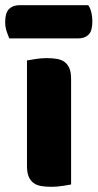

<svg xmlns="http://www.w3.org/2000/svg" viewBox="-47 -712 376 740"><path d="M227 -1Q216 1 194.5 4.5Q173 8 151 8Q129 8 111.5 5Q94 2 82 -7Q70 -16 63.5 -31.5Q57 -47 57 -72V-479Q68 -481 89.5 -484.5Q111 -488 133 -488Q155 -488 172.5 -485Q190 -482 202 -473Q214 -464 220.5 -448.5Q227 -433 227 -408ZM-11 -564Q-16 -575 -21.5 -591.5Q-27 -608 -27 -626Q-27 -663 -12 -677.5Q3 -692 28 -692H293Q301 -681 305 -664.5Q309 -648 309 -630Q309 -593 294.5 -578.5Q280 -564 255 -564Z"/></svg>

Font: Baloo Bhaijaan
Style: Regular
Weight: 400
Designer: Devika Bhansali and Ek Type
Foundry: Ek Type
Version: Version 1.443;PS 1.000;hotconv 16.6.51;makeotf.lib2.5.65220;